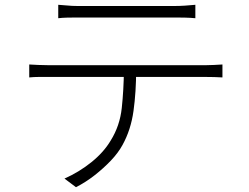

<svg xmlns="http://www.w3.org/2000/svg" viewBox="-20 -744 1040 801"><path d="M223 -724Q243 -723 261.5 -721Q280 -719 303 -719Q320 -719 361 -719Q402 -719 454.5 -719Q507 -719 559.5 -719Q612 -719 653 -719Q694 -719 710 -719Q729 -719 752 -720.5Q775 -722 795 -724V-668Q774 -670 751.5 -670.5Q729 -671 710 -671Q694 -671 653.5 -671Q613 -671 560.5 -671Q508 -671 455.5 -671Q403 -671 362 -671Q321 -671 305 -671Q281 -671 260.5 -670.5Q240 -670 223 -668ZM102 -475Q121 -474 140.5 -473Q160 -472 183 -472Q195 -472 233.5 -472Q272 -472 328 -472Q384 -472 448 -472Q512 -472 576.5 -472Q641 -472 696.5 -472Q752 -472 789.5 -472Q827 -472 838 -472Q854 -472 872.5 -473Q891 -474 908 -475V-421Q893 -422 874 -422.5Q855 -423 838 -423Q827 -423 789.5 -423Q752 -423 696.5 -423Q641 -423 576.5 -423Q512 -423 448 -423Q384 -423 328 -423Q272 -423 233.5 -423Q195 -423 183 -423Q161 -423 141.5 -423Q122 -423 102 -421ZM548 -452Q548 -361 537 -281.5Q526 -202 491 -139Q473 -106 442.5 -74Q412 -42 375 -13Q338 16 297 37L249 1Q310 -26 361.5 -67.5Q413 -109 442 -158Q480 -219 488 -293.5Q496 -368 497 -452Z"/></svg>

Font: Noto Sans JP Thin Light
Style: Regular
Weight: 300
Version: Version 2.004-H2;hotconv 1.0.118;makeotfexe 2.5.65603